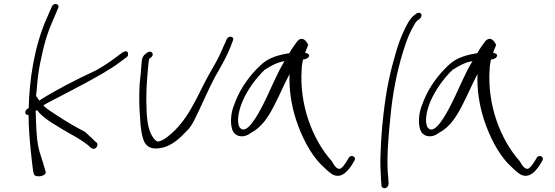

<svg xmlns="http://www.w3.org/2000/svg" viewBox="-20 -762 2877 996"><path d="M221 -664C157 -518 132 -345 129 -202L123 -198C105 -187 108 -163 128 -166C129 -151 129 -135 129 -119C132 -44 144 68 152 127L156 141C159 161 221 154 217 130L213 116C210 106 202 76 186 28C172 -20 169 -72 167 -129L165 -186C167 -187 170 -189 172 -191C187 -171 205 -154 244 -128C281 -105 323 -79 376 -50C424 -21 442 -5 446 0C452 6 466 17 479 4C487 -4 487 -16 482 -22L474 -28C470 -33 453 -49 421 -78C367 -106 325 -131 290 -154C252 -179 221 -197 205 -215C207 -217 210 -219 213 -221C330 -283 514 -373 600 -438L635 -464C640 -467 643 -471 644 -476C646 -486 643 -496 633 -496C628 -496 622 -494 617 -491L582 -465C558 -447 526 -424 478 -397C372 -348 265 -292 194 -247C190 -244 187 -242 184 -240C182 -243 180 -245 179 -248L169 -262C168 -263 168 -264 167 -264C168 -274 169 -284 170 -293C174 -346 180 -393 188 -433C207 -525 220 -578 255 -657L282 -721C291 -742 259 -751 249 -728Z M715 -442C713 -406 708 -363 704 -321C701 -265 702 -198 707 -146C709 -100 715 -56 729 -25C741 -4 763 19 827 3C874 -9 914 -46 943 -77C963 -95 975 -114 986 -135C1022 -206 1056 -288 1093 -359C1125 -414 1162 -478 1183 -538L1188 -551C1190 -556 1191 -560 1189 -564C1182 -577 1162 -573 1155 -557L1150 -544C1146 -535 1139 -522 1132 -504C1114 -461 1086 -413 1061 -370C1002 -264 957 -132 843 -48C831 -39 813 -28 796 -28C791 -31 783 -36 777 -45C739 -94 741 -174 739 -243C739 -295 742 -348 747 -398C749 -423 750 -439 754 -457C760 -462 770 -467 772 -476C774 -485 768 -494 758 -494C753 -494 749 -493 745 -490C728 -479 717 -468 715 -442Z M1182 -175C1175 -136 1178 -96 1192 -75C1210 -51 1248 -46 1282 -73C1338 -102 1372 -156 1400 -210C1429 -265 1453 -323 1482 -378C1479 -296 1491 -219 1515 -143C1542 -60 1589 38 1650 96C1679 124 1697 141 1714 147C1755 161 1785 124 1805 94L1818 72C1832 49 1797 37 1788 59L1775 80C1767 93 1759 103 1750 110C1746 114 1739 115 1733 112C1723 109 1713 96 1702 75C1600 -38 1532 -221 1545 -402C1545 -421 1549 -438 1552 -453C1568 -455 1581 -461 1583 -471C1586 -480 1579 -485 1563 -488C1568 -505 1575 -518 1579 -529C1565 -559 1544 -572 1523 -549C1514 -538 1490 -504 1481 -486C1480 -485 1475 -485 1474 -485C1402 -473 1363 -454 1330 -422C1282 -378 1231 -311 1203 -240C1193 -216 1185 -194 1182 -175ZM1237 -234C1264 -298 1310 -359 1353 -400C1386 -420 1412 -437 1456 -445C1413 -375 1382 -291 1343 -216C1321 -173 1259 -55 1224 -100C1206 -128 1217 -185 1237 -234Z M1997 -346C1973 -235 1958 -79 1955 16C1952 66 1953 105 1955 134C1956 163 1957 181 1958 189L1959 202C1959 207 1962 210 1966 212C1979 220 1995 208 1996 191L1995 179C1995 170 1994 152 1991 124C1987 43 1995 -57 2006 -163C2016 -270 2038 -387 2070 -491C2090 -555 2103 -589 2128 -632C2135 -644 2140 -652 2146 -656L2158 -665C2162 -668 2165 -673 2166 -678C2169 -689 2162 -696 2152 -696C2147 -696 2143 -694 2139 -691L2127 -682C2104 -663 2085 -625 2069 -588C2059 -566 2047 -535 2035 -494C2023 -453 2009 -404 1997 -346Z M2157 -175C2150 -136 2153 -96 2167 -75C2185 -51 2223 -46 2257 -73C2313 -102 2347 -156 2375 -210C2404 -265 2428 -323 2457 -378C2454 -296 2466 -219 2490 -143C2517 -60 2564 38 2625 96C2654 124 2672 141 2689 147C2730 161 2760 124 2780 94L2793 72C2807 49 2772 37 2763 59L2750 80C2742 93 2734 103 2725 110C2721 114 2714 115 2708 112C2698 109 2688 96 2677 75C2575 -38 2507 -221 2520 -402C2520 -421 2524 -438 2527 -453C2543 -455 2556 -461 2558 -471C2561 -480 2554 -485 2538 -488C2543 -505 2550 -518 2554 -529C2540 -559 2519 -572 2498 -549C2489 -538 2465 -504 2456 -486C2455 -485 2450 -485 2449 -485C2377 -473 2338 -454 2305 -422C2257 -378 2206 -311 2178 -240C2168 -216 2160 -194 2157 -175ZM2212 -234C2239 -298 2285 -359 2328 -400C2361 -420 2387 -437 2431 -445C2388 -375 2357 -291 2318 -216C2296 -173 2234 -55 2199 -100C2181 -128 2192 -185 2212 -234Z"/></svg>

Font: Stray Cat
Style: SuExtObl
Weight: 400
Version: Version 1.0